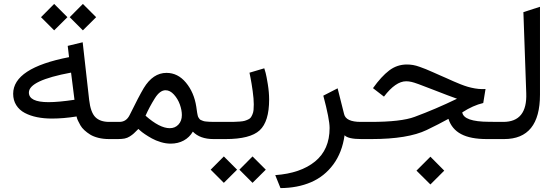

<svg xmlns="http://www.w3.org/2000/svg" viewBox="-20 -712 2852 983"><path d="M246.1 -105Q204.6 -105 169.7 -112.1Q134.8 -119.1 106.9 -133.8Q79.1 -148.4 63.2 -173.6Q47.4 -198.7 47.4 -231.9Q47.4 -363.8 333.5 -419.4L326.7 -477.1L403.3 -495.6L436.5 -200.2Q443.8 -137.2 468 -112.5Q492.2 -87.9 539.1 -87.9H557.1Q565.9 -87.9 565.9 -52.7V-36.1Q565.9 0 557.1 0H538.6Q508.8 0 483.6 -6.3Q458.5 -12.7 441.9 -22.9Q425.3 -33.2 412.1 -45.4Q398.9 -57.6 391.8 -70.1Q384.8 -82.5 379.9 -92.8Q375 -103 373.5 -109.4L372.1 -115.7Q304.7 -105 246.1 -105ZM361.3 -201.2 343.8 -340.3Q127.9 -300.3 127.9 -238.3Q127.9 -189 228.5 -189Q279.8 -189 361.3 -201.2ZM404.3 -691.9 472.2 -624 404.3 -556.6 336.9 -624ZM257.3 -691.9 325.2 -624 257.3 -556.6 189.9 -624Z M849.1 -55.7Q876.5 -55.7 893.8 -74.5Q911.1 -93.3 911.1 -123Q911.1 -147.9 900.9 -176.8Q890.6 -205.6 870.6 -227.8Q850.6 -250 827.6 -250Q798.8 -250 772.9 -209Q745.1 -164.6 725.1 -119.6Q797.4 -55.7 849.1 -55.7ZM984.9 -166Q985.8 -160.2 987.3 -149.2Q988.8 -138.2 989.5 -134.3Q990.2 -130.4 991.9 -122.3Q993.7 -114.3 995.4 -111.8Q997.1 -109.4 1000.5 -104.2Q1003.9 -99.1 1008.1 -97.7Q1012.2 -96.2 1018.3 -93.5Q1024.4 -90.8 1032.7 -90.1Q1041 -89.4 1051.3 -88.6Q1061.5 -87.9 1074.7 -87.9H1083Q1091.8 -87.9 1091.8 -52.7V-36.1Q1091.8 0 1083 0H1073.2Q1003.9 0 967.3 -38.1Q950.2 -8.8 920.9 7.3Q891.6 23.4 853.5 23.4Q829.1 23.4 803.2 15.6Q777.3 7.8 757.6 -3.2Q737.8 -14.2 721.7 -25.1Q705.6 -36.1 697.3 -43.9L688.5 -51.8Q672.4 -35.6 665 -28.8Q657.7 -22 644.8 -13.7Q631.8 -5.4 617.7 -2.7Q603.5 0 583.5 0H551.8Q540.5 0 536.9 -8.3Q533.2 -16.6 533.2 -36.1V-52.7Q533.2 -71.8 536.9 -79.8Q540.5 -87.9 551.8 -87.9H591.3Q626.5 -87.9 643.6 -122.6Q690.9 -218.8 715.8 -260.7Q763.2 -338.9 832.5 -338.9Q890.6 -338.9 932.1 -288.8Q973.6 -238.8 984.9 -166Z M1135.7 0H1078.6Q1066.9 0 1063 -8.5Q1059.1 -17.1 1059.1 -36.1V-52.7Q1059.1 -71.8 1062.7 -79.8Q1066.4 -87.9 1077.6 -87.9H1137.7Q1162.6 -87.9 1176.5 -88.1Q1190.4 -88.4 1207 -89.6Q1223.6 -90.8 1232.2 -93.3Q1240.7 -95.7 1250.5 -100.3Q1260.3 -105 1264.4 -111.1Q1268.6 -117.2 1272.7 -127Q1276.9 -136.7 1278.1 -148.9Q1279.3 -161.1 1279.3 -177.7Q1279.3 -205.1 1273.7 -245.6Q1268.1 -286.1 1262.7 -313L1257.3 -339.8L1333 -362.3Q1335.9 -353.5 1340.1 -338.4Q1344.2 -323.2 1351.1 -281.2Q1357.9 -239.3 1357.9 -202.6Q1357.9 -89.4 1309.3 -44.7Q1260.7 0 1135.7 0ZM1272.9 88.9 1340.8 156.7 1272.9 224.1 1205.6 156.7ZM1126 88.9 1193.8 156.7 1126 224.1 1058.6 156.7Z M1635.3 -222.2 1708.5 -259.8Q1720.2 -215.8 1741.7 -127.9Q1751 -87.9 1827.1 -87.9H1846.7Q1855.5 -87.9 1855.5 -52.7V-36.1Q1855.5 0 1846.7 0H1829.6Q1762.2 0 1744.1 -19.5Q1731.9 68.4 1686.5 129.9Q1641.1 191.4 1572.3 220.9Q1503.4 250.5 1416 251L1389.2 184.6Q1519 175.3 1593.3 114.5Q1667.5 53.7 1667.5 -56.6Q1667.5 -101.6 1635.3 -222.2Z M2448.2 -255.9Q2457 -255.9 2465.8 -256.3L2454.1 -184.6Q2401.9 -172.4 2346.7 -136.7Q2354 -88.9 2483.4 -88.4L2541.5 -87.9Q2550.3 -87.9 2550.3 -52.7V-36.1Q2550.3 0 2541.5 0H2472.2Q2388.7 0 2340.6 -25.6Q2292.5 -51.3 2275.9 -103.5Q2226.6 -76.2 2164.6 -46.4Q2067.9 0 1881.8 0H1841.3Q1817.9 0 1817.9 -36.1V-52.7Q1817.9 -87.9 1841.3 -87.9H1877.4Q2034.2 -87.9 2103 -113.8Q2210 -153.3 2319.8 -206.5Q2285.6 -218.3 2191.9 -254.9Q2107.9 -288.1 2087.4 -292.5Q2072.8 -295.9 2059.6 -295.9Q2005.4 -295.9 1945.8 -217.3L1889.6 -260.7Q1932.1 -320.3 1972.4 -351.1Q2012.7 -381.8 2063 -381.8Q2078.6 -381.8 2094.5 -379.2Q2110.4 -376.5 2129.2 -369.6Q2147.9 -362.8 2160.4 -357.9Q2172.9 -353 2197.3 -342Q2221.7 -331.1 2232.9 -326.2Q2244.6 -321.3 2265.9 -311.8Q2287.1 -302.2 2301.8 -295.7Q2316.4 -289.1 2337.4 -280.8Q2358.4 -272.5 2375.2 -267.6Q2392.1 -262.7 2411.6 -259.3Q2431.2 -255.9 2448.2 -255.9ZM2183.6 90.3 2254.4 161.6 2183.6 232.4 2112.3 161.6Z M2536.1 -87.9H2556.6Q2679.7 -87.9 2674.3 -234.4L2659.7 -649.9L2744.6 -677.2V-227.5Q2744.6 0 2561 0H2536.1Q2512.7 0 2512.7 -36.1V-52.7Q2512.7 -87.9 2536.1 -87.9Z"/></svg>

Font: Samim FD-WOL
Style: FD-WOL
Weight: 400
Foundry: DejaVu fonts team - Redesigned by Saber Rastikerdar
Version: Version 4.0.0